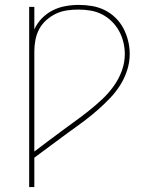

<svg xmlns="http://www.w3.org/2000/svg" viewBox="-20 -763 640 783"><path d="M99 0V-735H120V-643Q131 -668 150.5 -688Q170 -708 194.5 -720.5Q219 -733 246.5 -738Q274 -743 301 -743Q328 -743 355 -738.5Q382 -734 406.5 -722Q431 -710 451 -690.5Q471 -671 483.5 -647Q496 -623 502.5 -596.5Q509 -570 509 -543Q509 -509 498.5 -476.5Q488 -444 470 -415.5Q452 -387 428.5 -362.5Q405 -338 379.5 -315.5Q354 -293 327 -272.5Q300 -252 272 -232L270 -231Q233 -203 195 -175.5Q157 -148 120 -120V0ZM120 -145Q147 -166 175.5 -187Q204 -208 232 -229Q260 -250 288.5 -270.5Q317 -291 344.5 -313Q372 -335 397.5 -359Q423 -383 443.5 -411.5Q464 -440 476.5 -473.5Q489 -507 489 -543Q489 -567 483 -591.5Q477 -616 465 -637.5Q453 -659 435 -676.5Q417 -694 395 -705Q373 -716 348.5 -720Q324 -724 299 -724Q276 -724 252.5 -720.5Q229 -717 208 -707Q187 -697 169 -681Q151 -665 140 -644.5Q129 -624 124.5 -600.5Q120 -577 120 -554Z"/></svg>

Font: Iosevka SS04 Thin Extended
Style: Regular
Weight: 100
Width: 7
Monospace: yes
Designer: Belleve Invis
Foundry: Belleve Invis
Version: Version 19.0.0; ttfautohint (v1.8.4)